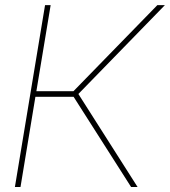

<svg xmlns="http://www.w3.org/2000/svg" viewBox="-20 -748 680 768"><path d="M39.6 0 160.2 -727.5H182.6L125.5 -383.3H273.9L609.4 -727.5H639.6L293.5 -372.1L530.3 0H504.4L274.4 -360.8H121.6L62 0Z"/></svg>

Font: Inter Display Thin
Style: Italic
Weight: 100
Italic angle: -9.39999°
Designer: Rasmus Andersson
Foundry: rsms
Version: Version 4.000;git-a52131595